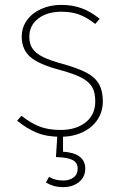

<svg xmlns="http://www.w3.org/2000/svg" viewBox="-20 -550 501 786"><path d="M231 -530Q276 -530 313.5 -516.5Q351 -503 388 -473L370 -452Q335 -479 304 -490.5Q273 -502 232 -502Q173 -502 136.5 -474Q100 -446 100 -399Q100 -370 113.5 -350.5Q127 -331 156.5 -316.5Q186 -302 238 -288Q299 -271 334 -252.5Q369 -234 385 -206Q401 -178 401 -135Q401 -93 379 -60Q357 -27 317.5 -8.5Q278 10 228 10Q171 10 130 -7Q89 -24 50 -56L68 -76Q106 -46 142 -32Q178 -18 228 -18Q291 -18 330.5 -49Q370 -80 370 -135Q370 -172 357 -194Q344 -216 313.5 -232Q283 -248 224 -264Q140 -286 104.5 -316.5Q69 -347 69 -400Q69 -438 90.5 -467.5Q112 -497 149 -513.5Q186 -530 231 -530ZM238 71Q284 74 306.5 91.5Q329 109 329 140Q329 175 303 195.5Q277 216 239 216Q217 216 200 211Q183 206 168 197L181 174Q205 189 239 189Q264 189 281 176.5Q298 164 298 140Q298 116 277 105Q256 94 209 93L216 -16H238Z"/></svg>

Font: Firava
Style: Regular
Weight: 400
Designer: Carrois Corporate & Edenspiekermann AG
Foundry: Greg Finn Gibson
Version: Version 5.000